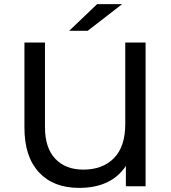

<svg xmlns="http://www.w3.org/2000/svg" viewBox="-20 -907 834 935"><path d="M689 -700H590V-303C590 -229.7 571.7 -174.3 535 -137C498.3 -99.7 448.7 -81 386 -81C328 -81 282.3 -98.7 249 -134C215.7 -169.3 199 -220.7 199 -288V-700H99V-285C99 -191 122.5 -118.7 169.5 -68C216.5 -17.3 281.7 8 365 8C469.7 8 545.7 -27.7 593 -99V0H689ZM453 -887 317 -757H407L575 -887Z"/></svg>

Font: ICO Headline
Style: Regular
Weight: 500
Designer: Julieta Ulanovsky
Foundry: Julieta Ulanovsky
Version: Version 7.200